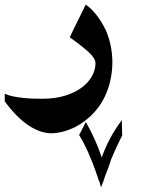

<svg xmlns="http://www.w3.org/2000/svg" viewBox="-65 -358 609 812"><path d="M451.7 215.3Q446.8 224.6 440.9 236.6Q435.1 248.5 429.2 261.2Q423.3 273.9 417.5 286.9Q411.6 299.8 407.2 311Q403.8 317.9 400.9 329.1Q398.4 336.4 395.5 344.2Q392.6 352.1 390.1 359.4Q389.6 359.9 389.2 360.8Q389.2 361.3 388.9 361.6Q388.7 361.8 388.7 362.3Q388.7 363.3 388.4 363.5Q388.2 363.8 388.2 364.3Q388.2 364.7 387.7 364.7Q387.2 365.7 387 367.2Q386.7 368.7 385.7 370.6Q383.8 374.5 383.3 376Q380.9 381.8 377.9 391.1Q375 400.4 372.1 409.2Q369.6 414.1 367.9 419.2Q366.2 424.3 364.7 428.7V428.2Q364.3 429.7 363.8 431.2Q363.3 432.6 362.8 433.6Q362.3 432.1 361.3 430.2Q360.4 427.2 359.4 424.1Q358.4 420.9 357.4 417V417.5Q356.4 415.5 356.4 414.1Q356.4 413.1 356 411.9Q355.5 410.6 355 409.7Q355 409.7 354 407.7Q354 407.2 353 405.3Q352.1 402.3 351.1 399.4Q350.1 396.5 349.1 393.6Q347.7 389.6 346.7 387.5Q345.7 385.3 343.3 377V377.4Q339.4 364.7 335.9 355.7Q332.5 346.7 330.1 341.3L326.2 329.1V330.6Q325.7 330.1 324.7 327.6Q323.7 325.2 322.8 322.3Q322.3 321.3 322 320.1Q321.8 318.8 321.3 317.9Q319.8 316.4 319.8 314.9Q319.8 313.5 318.8 312.5Q314.5 300.8 308.6 287.8Q302.7 274.9 296.4 261.7Q290 248.5 283.2 236.1Q276.4 223.6 269.5 212.9Q272.9 207.5 276.1 201.2Q279.3 194.8 282.2 189Q290.5 173.3 297.9 157.7Q319.3 195.3 336.2 232.9Q353 270.5 365.2 308.1Q379.4 267.6 400.1 228.5Q420.9 189.5 450.2 149.9ZM410.2 -96.7Q410.2 -27.3 386 33Q361.8 93.3 313.5 137.2Q272 173.8 229.7 189.7Q187.5 205.6 152.3 205.6Q106.4 205.6 56.4 172.9Q6.3 140.1 -44.9 70.8V38.6Q-28.8 45.9 -7.6 50Q13.7 54.2 35.6 56.4Q57.6 58.6 78.4 59.1Q99.1 59.6 113.8 59.6Q168.9 59.6 210.9 46.4Q252.9 33.2 281.2 12Q309.6 -9.3 324.2 -36.4Q338.9 -63.5 338.9 -90.8Q337.9 -112.3 309.3 -138.2Q280.8 -164.1 230 -200.2Q238.3 -218.3 246.8 -235.6Q255.4 -252.9 263.7 -269.5Q280.8 -303.2 297.4 -338.4Q320.8 -322.8 343.3 -294.2Q365.7 -265.6 381.8 -231.4Q395.5 -201.2 402.8 -166.3Q410.2 -131.3 410.2 -96.7Z"/></svg>

Font: XB Khoramshahr
Style: Bold
Weight: 700
Designer: Behnam
Foundry: Irmug
Version: Version 8.005 2009